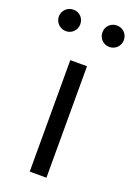

<svg xmlns="http://www.w3.org/2000/svg" viewBox="-168 -818 608 874"><g transform="rotate(20 135.5 -380.5)"><path d="M95 0H176V-540H95ZM31 -657C60 -657 82 -681 82 -709C82 -738 60 -761 31 -761C1 -761 -22 -738 -22 -709C-22 -681 1 -657 31 -657ZM241 -657C271 -657 293 -681 293 -709C293 -738 271 -761 241 -761C211 -761 189 -738 189 -709C189 -681 211 -657 241 -657Z"/></g></svg>

Font: Source Han Sans JP Normal
Style: Regular
Weight: 350
Designer: Ryoko NISHIZUKA 西塚涼子 (kana, bopomofo & ideographs); Paul D. Hunt (Latin, Greek & Cyrillic); Sandoll Communications 산돌커뮤니
Foundry: Adobe
Version: Version 2.002;hotconv 1.0.116;makeotfexe 2.5.65601